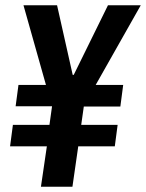

<svg xmlns="http://www.w3.org/2000/svg" viewBox="-20 -706 552 726"><path d="M18.1 -152.8 28.8 -233.9H167L176.8 -304.2H39.1L49.8 -384.8H153.8L68.8 -686H195.8L254.9 -422.9H258.8L388.2 -686H512.2L341.8 -384.8H445.8L435.1 -303.2H296.9L287.1 -233.9H424.8L414.1 -152.8H275.9L253.9 0H134.8L157.2 -152.8Z"/></svg>

Font: Archivo Narrow
Style: Bold Italic
Weight: 700
Italic angle: -8°
Designer: Hector Gatti
Foundry: Hector Gatti
Version: 1.002; ttfautohint (v0.8)